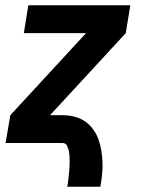

<svg xmlns="http://www.w3.org/2000/svg" viewBox="-20 -540 540 725"><path d="M234 165Q236 154 237.5 142.5Q239 131 240 119.5Q241 108 242 97Q243 86 243 74.5Q243 63 242.5 52Q242 41 240 30.5Q238 20 233 10Q228 0 216 0H1L19 -105L305 -415H70L87 -520H472L455 -415L169 -105H216Q239 -105 261 -99.5Q283 -94 300.5 -82Q318 -70 331 -52.5Q344 -35 351.5 -14.5Q359 6 362.5 28Q366 50 367 72.5Q368 95 365.5 118.5Q363 142 359 165Z"/></svg>

Font: Iosevka SS04 Extrabold
Style: Italic
Weight: 800
Italic angle: -9°
Monospace: yes
Designer: Belleve Invis
Foundry: Belleve Invis
Version: Version 19.0.0; ttfautohint (v1.8.4)